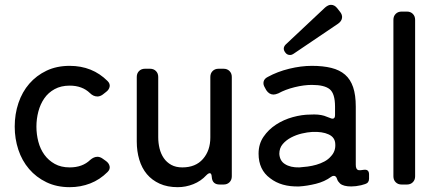

<svg xmlns="http://www.w3.org/2000/svg" viewBox="-20 -765 1808 796"><path d="M269 11Q215 11 172.5 -9.5Q130 -30 100.5 -64.5Q71 -99 56 -144.5Q41 -190 41 -240Q41 -292 56.5 -338Q72 -384 101.5 -418Q131 -452 173 -472Q215 -492 269 -492Q363 -492 426 -429Q437 -418 434.5 -405.5Q432 -393 420 -384L406 -373Q395 -365 384 -365Q367 -365 353 -379Q321 -410 269 -410Q233 -410 206.5 -395.5Q180 -381 163.5 -357Q147 -333 139 -302.5Q131 -272 131 -240Q131 -208 139 -177.5Q147 -147 164 -123.5Q181 -100 207 -85.5Q233 -71 269 -71Q322 -71 354 -102Q369 -115 384 -115Q395 -115 406 -107L420 -97Q432 -88 434.5 -75.5Q437 -63 426 -52Q394 -20 354 -4.5Q314 11 269 11Z M717 11Q674 11 642 -3.5Q610 -18 589 -43Q568 -68 557.5 -103Q547 -138 547 -178V-446Q547 -461 556.5 -470.5Q566 -480 581 -480H602Q617 -480 626.5 -470.5Q636 -461 636 -446V-196Q636 -172 641.5 -149.5Q647 -127 659 -109.5Q671 -92 690 -81.5Q709 -71 736 -71Q791 -71 821.5 -106Q852 -141 852 -195V-446Q852 -461 861.5 -470.5Q871 -480 886 -480H907Q922 -480 931.5 -470.5Q941 -461 941 -446V-34Q941 -19 931.5 -9.5Q922 0 907 0H891Q860 0 858 -31Q857 -47 850 -47Q844 -47 836 -39Q813 -14 781.5 -1.5Q750 11 717 11Z M1163 -547Q1149 -565 1165 -581L1328 -734Q1341 -745 1352 -745Q1367 -745 1378 -731L1389 -717Q1400 -704 1398 -690.5Q1396 -677 1382 -667L1197 -542Q1190 -537 1183 -537Q1170 -537 1163 -547ZM1220 8Q1146 10 1100 -26Q1052 -61 1052 -128Q1052 -168 1072.5 -198Q1093 -228 1124.5 -248.5Q1156 -269 1194 -279.5Q1232 -290 1267 -290Q1301 -292 1324 -285L1348 -276Q1354 -273 1359 -273Q1369 -273 1369 -288V-323Q1369 -377 1347 -395Q1325 -413 1273 -413Q1240 -413 1201.5 -403.5Q1163 -394 1134 -378Q1122 -373 1114 -373Q1096 -373 1084 -391L1078 -402Q1070 -415 1073 -427Q1076 -439 1090 -446Q1130 -468 1179 -480Q1228 -492 1273 -492Q1319 -492 1353.5 -483.5Q1388 -475 1410.5 -455.5Q1433 -436 1444 -403.5Q1455 -371 1455 -323V-82Q1455 -63 1465 -60Q1472 -58 1488 -61Q1510 -64 1510 -42V-24Q1510 -7 1494 -2L1477 3Q1455 8 1436 8Q1404 8 1390 -4Q1386 -8 1382.5 -12.5Q1379 -17 1377 -24Q1373 -36 1364 -36Q1358 -36 1353 -32Q1326 -12 1289.5 -3Q1253 6 1220 8ZM1221 -71Q1237 -72 1255.5 -74.5Q1274 -77 1291.5 -82Q1309 -87 1325 -95.5Q1341 -104 1352 -117Q1372 -138 1370 -168Q1369 -196 1342 -208Q1316 -220 1274 -218Q1255 -217 1231.5 -211.5Q1208 -206 1187 -195Q1166 -184 1152 -167.5Q1138 -151 1138 -127Q1140 -98 1161 -85Q1184 -70 1221 -71Z M1611 -34V-683Q1611 -698 1620.5 -707.5Q1630 -717 1645 -717H1667Q1682 -717 1691.5 -707.5Q1701 -698 1701 -683V-34Q1701 -19 1691.5 -9.5Q1682 0 1667 0H1645Q1630 0 1620.5 -9.5Q1611 -19 1611 -34Z"/></svg>

Font: Higure Gothic Medium
Style: Regular
Weight: 500
Designer: Yoshimichi Ohira
Foundry: Positype
Version: Version 1.000